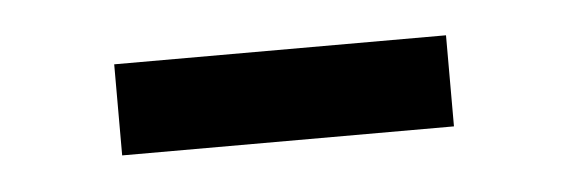

<svg xmlns="http://www.w3.org/2000/svg" viewBox="-24 -338 435 147"><g transform="rotate(-5 193.5 -265.0)"><path d="M66 -300H321V-230H66Z"/></g></svg>

Font: El Messiri
Style: Regular
Weight: 400
Designer: Mohamed Gaber
Foundry: Kief Type Foundry
Version: Version 2.006